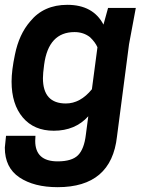

<svg xmlns="http://www.w3.org/2000/svg" viewBox="-27 -563 610 796"><path d="M212 213Q114 213 53.5 172.5Q-7 132 -7 49L-2 0H120L119 21Q119 106 212 106Q271 106 296.5 80.5Q322 55 329 -5L339 -81Q285 -21 196 -21Q114 -21 67.5 -76Q21 -131 21 -225Q21 -271 35 -337Q52 -421 98 -474Q154 -543 252 -543Q359 -543 402 -461L421 -530H536L508 -380L458 3Q435 213 212 213ZM246 -134Q306 -134 354 -193L377 -367Q368 -388 346 -409Q319 -430 282 -430Q174 -430 156 -295Q151 -258 151 -239Q151 -134 246 -134Z"/></svg>

Font: Tanohe Sans SemiBold
Style: Italic
Weight: 600
Designer: Village Type and Design LLC & Cristiano Sobral
Foundry: Cooper Hewitt Smithsonian Design Museum
Version: Version 1.00;September 29, 2021;FontCreator 13.0.0.2655 64-b